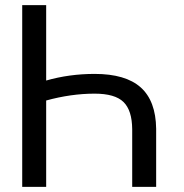

<svg xmlns="http://www.w3.org/2000/svg" viewBox="-20 -731 719 751"><path d="M66.9 0V-710.9H160.6V-416Q251 -441.9 350.1 -441.9Q471.2 -441.9 530.3 -389.2Q589.4 -336.4 590.8 -227.5V0H497.1V-225.1Q496.6 -299.3 463.1 -332Q429.7 -364.7 350.1 -364.7Q258.3 -364.7 160.6 -337.9V0Z"/></svg>

Font: Roboto
Style: Regular
Weight: 400
Designer: Google
Version: Version 2.134; 2016; ttfautohint (v1.6)